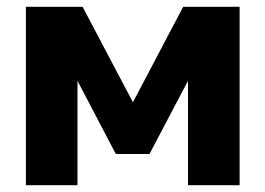

<svg xmlns="http://www.w3.org/2000/svg" viewBox="-20 -545 781 565"><path d="M56.2 0V-524.9H223.1L371.1 -244.1L519 -524.9H685.1V0H533.2V-307.1L419.9 -91.8H320.8L208 -307.1V0Z"/></svg>

Font: Rawline ExtraBold
Style: Regular
Weight: 800
Designer: Matt McInerney, Pablo Impallari, Rodrigo Fuenzalida
Foundry: Matt McInerney, Pablo Impallari, Rodrigo Fuenzalida
Version: Version 4.020;PS 004.020;hotconv 1.0.88;makeotf.lib2.5.64775